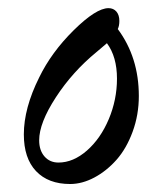

<svg xmlns="http://www.w3.org/2000/svg" viewBox="-20 -445 393 476"><path d="M153.8 11.2Q99.6 11.2 69.3 -20.8Q39.1 -52.7 39.1 -111.8Q39.1 -176.8 77.1 -252.9Q107.4 -315.4 162.8 -370.1Q218.3 -424.8 249 -424.8Q261.2 -424.8 268.6 -416.3Q275.9 -407.7 275.9 -393.1Q275.9 -380.9 272 -373Q324.2 -302.7 324.2 -207Q324.2 -160.2 308.8 -118.4Q293.5 -76.7 268.8 -48.8Q244.1 -21 213.9 -4.9Q183.6 11.2 153.8 11.2ZM77.1 -97.2Q77.1 -72.3 90.3 -57.1Q103.5 -42 125 -42Q161.6 -42 195.6 -71.8Q229.5 -101.6 249.8 -149.9Q270 -198.2 270 -250Q270 -304.2 245.1 -337.9Q222.7 -318.8 219.2 -315.9Q159.7 -267.1 118.4 -203.6Q77.1 -140.1 77.1 -97.2Z"/></svg>

Font: Junicode SmCond Light
Style: Italic
Weight: 300
Width: 4
Italic angle: -11°
Designer: Peter S. Baker
Version: Version 2.206